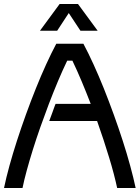

<svg xmlns="http://www.w3.org/2000/svg" viewBox="-20 -933 693 953"><path d="M561.5 0Q554.7 -31.7 544.7 -70.1Q534.7 -108.4 521.7 -150.9Q508.8 -193.4 493.7 -239.5Q478.5 -285.6 461.9 -332.5H224.6Q225.1 -334.5 227.5 -341.1Q230 -347.7 233.4 -356.7Q236.8 -365.7 240.5 -376Q244.1 -386.2 247.3 -395Q250.5 -403.8 252.9 -410.2Q255.4 -416.5 255.9 -417.5H430.2Q408.2 -474.6 385.5 -528.8Q362.8 -583 339.4 -631.8H313.5Q290 -583 266.8 -527.8Q243.7 -472.7 221.9 -415.5Q200.2 -358.4 179.9 -300.8Q159.7 -243.2 142.8 -189.2Q126 -135.3 112.8 -86.9Q99.6 -38.6 91.8 0H0Q10.3 -50.3 26.9 -110.4Q43.5 -170.4 64.2 -234.6Q85 -298.8 108.9 -365Q132.8 -431.2 158 -493.9Q183.1 -556.6 209 -613.3Q234.9 -669.9 259.3 -715.8H394Q418.5 -669.9 444.3 -613.3Q470.2 -556.6 495.4 -493.9Q520.5 -431.2 544.4 -365Q568.4 -298.8 589.1 -234.6Q609.9 -170.4 626.2 -110.4Q642.6 -50.3 653.3 0ZM275.9 -913.1H367.2L464.8 -780.3H379.4L321.3 -868.2L263.7 -780.3H178.2Z"/></svg>

Font: Arian AMU
Style: Regular
Weight: 400
Designer: Ruben Hakobyan (Tarumian)
Foundry: Ruben Hakobyan (Tarumian)
Version: Version 4.003